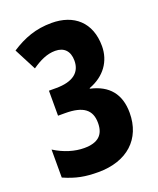

<svg xmlns="http://www.w3.org/2000/svg" viewBox="-137 -808 744 902"><g transform="rotate(-20 235.0 -357.0)"><path d="M198 10C342 10 431 -71 431 -202C431 -296 384 -352 294 -372V-375C373 -404 416 -466 416 -541C416 -660 341 -724 230 -724C151 -724 90 -701 27 -660L84 -550C123 -577 160 -595 201 -595C245 -595 271 -569 271 -521C271 -462 230 -429 146 -429H110V-304H145C237 -304 275 -273 275 -208C275 -149 244 -119 174 -119C128 -119 76 -134 27 -165V-25C88 2 134 10 198 10Z"/></g></svg>

Font: Noto Sans Devanagari UI ExtraCondensed ExtraBold
Style: Regular
Weight: 800
Width: 2
Designer: Jelle Bosma - Monotype Design Team
Foundry: Monotype Imaging Inc.
Version: Version 2.003